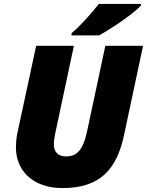

<svg xmlns="http://www.w3.org/2000/svg" viewBox="-20 -947 748 977"><path d="M344 -767H484C546 -800 669 -884 698 -920V-927H483C445 -879 390 -816 344 -778ZM298 10C489 10 574 -85 611 -259L708 -714H516L423 -278C403 -185 372 -151 316 -151C276 -151 254 -174 254 -212C254 -229 257 -249 261 -268L356 -714H164L67 -263C63 -242 61 -217 61 -197C61 -77 149 10 298 10Z"/></svg>

Font: Noto Sans UI Black
Style: Italic
Weight: 900
Italic angle: -372°
Designer: Monotype Design Team
Foundry: Monotype Imaging Inc.
Version: Version 1.901